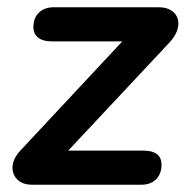

<svg xmlns="http://www.w3.org/2000/svg" viewBox="-20 -509 514 529"><path d="M69 0Q48 0 35 -8.5Q22 -17 17 -31Q12 -45 16.5 -61.5Q21 -78 36 -94L345 -425L349 -395H122Q98 -395 85 -405.5Q72 -416 72 -434Q72 -460 87.5 -474.5Q103 -489 128 -489H417Q438 -489 451.5 -480.5Q465 -472 469.5 -458Q474 -444 468.5 -426.5Q463 -409 447 -392L137 -61L133 -94H375Q425 -94 425 -55Q425 -30 410 -15Q395 0 369 0Z"/></svg>

Font: Nunito ExtraLight
Style: Italic
Weight: 200
Italic angle: -9°
Designer: Vernon Adams
Foundry: Vernon Adams
Version: Version 3.602